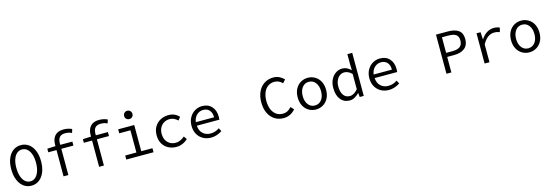

<svg xmlns="http://www.w3.org/2000/svg" viewBox="28 -1940 8943 3129"><g transform="rotate(-15 4500.0 -375.5)"><path d="M48 -333Q48 -437 80 -513.5Q112 -590 169 -631Q226 -672 300 -672Q374 -672 431 -631Q488 -590 520 -513Q552 -436 552 -333Q552 -229 520 -150.5Q488 -72 431 -30Q374 12 300 12Q226 12 169 -30Q112 -72 80 -150.5Q48 -229 48 -333ZM466 -333Q466 -414 445.5 -474Q425 -534 387.5 -566.5Q350 -599 300 -599Q250 -599 212.5 -566.5Q175 -534 154.5 -474Q134 -414 134 -333Q134 -251 154.5 -189.5Q175 -128 212.5 -94.5Q250 -61 300 -61Q350 -61 387.5 -94.5Q425 -128 445.5 -189.5Q466 -251 466 -333Z M842 -443H703V-504L842 -510V-533Q842 -630 891 -684.5Q940 -739 1038 -739Q1112 -739 1178 -709L1159 -647Q1130 -661 1104.5 -666.5Q1079 -672 1046 -672Q923 -672 923 -536V-510H1127V-443H923V0H842Z M1442 -443H1303V-504L1442 -510V-533Q1442 -630 1491 -684.5Q1540 -739 1638 -739Q1712 -739 1778 -709L1759 -647Q1730 -661 1704.5 -666.5Q1679 -672 1646 -672Q1523 -672 1523 -536V-510H1727V-443H1523V0H1442Z M1900 -68H2089V-443H1900V-510H2171V-68H2360V0H1900ZM2050 -693Q2050 -724 2070 -744Q2090 -764 2120 -764Q2150 -764 2170 -744Q2190 -724 2190 -693Q2190 -663 2170 -643.5Q2150 -624 2120 -624Q2090 -624 2070 -643.5Q2050 -663 2050 -693Z M2480 -254Q2480 -337 2516.5 -397.5Q2553 -458 2614.5 -490Q2676 -522 2751 -522Q2855 -522 2928 -447L2887 -394Q2824 -454 2754 -454Q2699 -454 2656 -429Q2613 -404 2589 -358.5Q2565 -313 2565 -254Q2565 -165 2616.5 -110Q2668 -55 2752 -55Q2829 -55 2903 -120L2939 -67Q2899 -29 2849 -8Q2799 13 2746 13Q2670 13 2609.5 -19Q2549 -51 2514.5 -111Q2480 -171 2480 -254Z M3069 -254Q3069 -334 3103.5 -395Q3138 -456 3195 -489Q3252 -522 3316 -522Q3419 -522 3478 -457Q3537 -392 3537 -283Q3537 -255 3534 -235H3154Q3157 -153 3208.5 -103.5Q3260 -54 3340 -54Q3381 -54 3416.5 -66Q3452 -78 3488 -102L3517 -47Q3427 13 3330 13Q3257 13 3197.5 -19.5Q3138 -52 3103.5 -112.5Q3069 -173 3069 -254ZM3461 -295Q3461 -372 3423 -414.5Q3385 -457 3317 -457Q3256 -457 3209 -413Q3162 -369 3153 -295Z M4266 -330Q4266 -434 4303.5 -511.5Q4341 -589 4407.5 -630.5Q4474 -672 4559 -672Q4614 -672 4660 -649.5Q4706 -627 4738 -592L4691 -539Q4634 -599 4559 -599Q4496 -599 4449.5 -566.5Q4403 -534 4377.5 -473.5Q4352 -413 4352 -332Q4352 -250 4377.5 -188.5Q4403 -127 4449.5 -94Q4496 -61 4559 -61Q4603 -61 4638 -79Q4673 -97 4706 -134L4754 -83Q4672 12 4554 12Q4471 12 4405.5 -29Q4340 -70 4303 -147.5Q4266 -225 4266 -330Z M4860 -254Q4860 -337 4892.5 -397.5Q4925 -458 4980 -490Q5035 -522 5100 -522Q5165 -522 5220 -490Q5275 -458 5307.5 -397.5Q5340 -337 5340 -254Q5340 -172 5307.5 -111.5Q5275 -51 5220 -19Q5165 13 5100 13Q5035 13 4980 -19Q4925 -51 4892.5 -111.5Q4860 -172 4860 -254ZM5255 -254Q5255 -343 5212.5 -398.5Q5170 -454 5100 -454Q5030 -454 4987.5 -398.5Q4945 -343 4945 -254Q4945 -165 4987.5 -110Q5030 -55 5100 -55Q5170 -55 5212.5 -110Q5255 -165 5255 -254Z M5460 -254Q5460 -334 5490.5 -395Q5521 -456 5572 -489Q5623 -522 5681 -522Q5723 -522 5757.5 -505.5Q5792 -489 5828 -455L5825 -551V-727H5907V0H5839L5832 -68H5829Q5796 -33 5754.5 -10Q5713 13 5671 13Q5574 13 5517 -57.5Q5460 -128 5460 -254ZM5825 -135V-392Q5764 -453 5697 -453Q5655 -453 5620.5 -428Q5586 -403 5565.5 -357.5Q5545 -312 5545 -255Q5545 -162 5583 -109Q5621 -56 5688 -56Q5760 -56 5825 -135Z M6069 -254Q6069 -334 6103.5 -395Q6138 -456 6195 -489Q6252 -522 6316 -522Q6419 -522 6478 -457Q6537 -392 6537 -283Q6537 -255 6534 -235H6154Q6157 -153 6208.5 -103.5Q6260 -54 6340 -54Q6381 -54 6416.5 -66Q6452 -78 6488 -102L6517 -47Q6427 13 6330 13Q6257 13 6197.5 -19.5Q6138 -52 6103.5 -112.5Q6069 -173 6069 -254ZM6461 -295Q6461 -372 6423 -414.5Q6385 -457 6317 -457Q6256 -457 6209 -413Q6162 -369 6153 -295Z M7302 -660H7503Q7619 -660 7682 -615Q7745 -570 7745 -466Q7745 -365 7680 -313.5Q7615 -262 7503 -262H7385V0H7302ZM7492 -330Q7579 -330 7620.5 -363Q7662 -396 7662 -466Q7662 -536 7621 -564.5Q7580 -593 7492 -593H7385V-330Z M7946 -510H8014L8021 -388H8024Q8063 -451 8119 -486.5Q8175 -522 8241 -522Q8298 -522 8337 -501L8318 -430Q8291 -440 8273 -444Q8255 -448 8228 -448Q8108 -448 8028 -301V0H7946Z M8460 -254Q8460 -337 8492.5 -397.5Q8525 -458 8580 -490Q8635 -522 8700 -522Q8765 -522 8820 -490Q8875 -458 8907.5 -397.5Q8940 -337 8940 -254Q8940 -172 8907.5 -111.5Q8875 -51 8820 -19Q8765 13 8700 13Q8635 13 8580 -19Q8525 -51 8492.5 -111.5Q8460 -172 8460 -254ZM8855 -254Q8855 -343 8812.5 -398.5Q8770 -454 8700 -454Q8630 -454 8587.5 -398.5Q8545 -343 8545 -254Q8545 -165 8587.5 -110Q8630 -55 8700 -55Q8770 -55 8812.5 -110Q8855 -165 8855 -254Z"/></g></svg>

Font: Office Code Pro
Style: Regular
Weight: 400
Designer: Nathan Rutzky & Paul D. Hunt
Foundry: Adobe Systems Incorporated
Version: Version 1.004